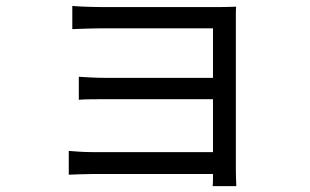

<svg xmlns="http://www.w3.org/2000/svg" viewBox="-20 -569 1040 645"><path d="M222.9 -549Q232.4 -548 251.8 -547.1Q271.2 -546.2 291.7 -545.7Q312.2 -545.2 325.3 -545.2Q342.1 -545.2 378.5 -545.2Q414.8 -545.2 461.8 -545.2Q508.8 -545.2 556.9 -545.2Q605 -545.2 646 -545.2Q687.1 -545.2 711.5 -545.2Q728.9 -545.2 746.1 -545.7Q763.4 -546.2 773.3 -546.6Q772.3 -538.7 772.3 -524.5Q772.3 -510.4 772.3 -495.8Q772.3 -486.7 772.3 -453Q772.3 -419.3 772.3 -370Q772.3 -320.8 772.3 -265.4Q772.3 -210 772.3 -156.5Q772.3 -103 772.3 -61.1Q772.3 -19.1 772.3 2.3Q772.3 14.3 772.8 29.8Q773.3 45.4 773.9 56.3H694.5Q695.5 47.2 695.5 31.3Q695.5 15.4 695.5 -0.2Q695.5 -26.4 695.5 -69.1Q695.5 -111.8 695.5 -162.6Q695.5 -213.5 695.5 -265.2Q695.5 -316.9 695.5 -361.4Q695.5 -405.8 695.5 -436Q695.5 -466.1 695.5 -473.9Q687.4 -473.9 660.8 -473.9Q634.2 -473.9 597 -473.9Q559.8 -473.9 518.5 -473.9Q477.2 -473.9 438.3 -473.9Q399.4 -473.9 369.2 -473.9Q338.9 -473.9 325.3 -473.9Q312.2 -473.9 291.5 -473.4Q270.8 -472.9 251.4 -472.2Q232 -471.5 222.9 -471.1ZM244.8 -311.1Q259.8 -310.1 284.4 -308.8Q308.9 -307.5 334 -307.5Q346.7 -307.5 378.9 -307.5Q411.1 -307.5 454.1 -307.5Q497.1 -307.5 542.8 -307.5Q588.6 -307.5 629.6 -307.5Q670.5 -307.5 699 -307.5Q727.4 -307.5 734.6 -307.5V-235.8Q727 -235.8 698.8 -235.8Q670.5 -235.8 629.6 -235.8Q588.6 -235.8 542.8 -235.8Q497.1 -235.8 454.1 -235.8Q411.1 -235.8 379.2 -235.8Q347.3 -235.8 334.7 -235.8Q308.9 -235.8 284.4 -235.5Q259.9 -235.2 244.8 -233.8ZM211 -62Q223.4 -61 245.3 -59.5Q267.1 -58 293.3 -58Q307.5 -58 342.2 -58Q376.9 -58 423 -58Q469.1 -58 518.8 -58Q568.5 -58 613.8 -58Q659 -58 691.7 -58Q724.4 -58 735 -58V15.5Q722.9 15.5 689.9 15.5Q656.9 15.5 611.6 15.5Q566.4 15.5 517.1 15.5Q467.8 15.5 422 15.5Q376.3 15.5 342 15.5Q307.7 15.5 293.5 15.5Q270.5 15.5 247 16.5Q223.4 17.5 211 17.9Z"/></svg>

Font: Noto Sans TC Thin
Style: Regular
Weight: 100
Designer: Ryoko NISHIZUKA 西塚涼子 (kana, bopomofo & ideographs); Paul D. Hunt (Latin, Greek & Cyrillic); Sandoll Communications 산돌커뮤니
Foundry: Adobe
Version: Version 2.004-H2;hotconv 1.0.118;makeotfexe 2.5.65603